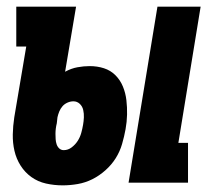

<svg xmlns="http://www.w3.org/2000/svg" viewBox="-20 -550 640 578"><path d="M367 0 454 -530H584L517 -120H546V0ZM169 8Q143 8 118.5 2.5Q94 -3 74.5 -17Q55 -31 42 -51.5Q29 -72 23.5 -96Q18 -120 18.5 -145.5Q19 -171 23 -197L59 -410H29V-530H209L176 -334Q194 -344 213 -347.5Q232 -351 250 -351Q273 -351 293 -344.5Q313 -338 327.5 -323.5Q342 -309 350 -289.5Q358 -270 360.5 -248.5Q363 -227 362.5 -205Q362 -183 358 -161Q354 -139 347.5 -116.5Q341 -94 328.5 -74Q316 -54 297.5 -37.5Q279 -21 258 -10.5Q237 0 214 4Q191 8 169 8ZM172 -98Q185 -98 196 -106.5Q207 -115 214 -126Q221 -137 224.5 -149.5Q228 -162 230 -174Q232 -185 232.5 -196.5Q233 -208 230.5 -219Q228 -230 220 -237.5Q212 -245 201 -245Q192 -245 183 -241Q174 -237 168 -230Q162 -223 158.5 -214.5Q155 -206 153 -197L151 -179Q149 -171 148 -163Q147 -155 147 -147Q147 -139 147.5 -131Q148 -123 150.5 -115.5Q153 -108 158.5 -103Q164 -98 172 -98Z"/></svg>

Font: Iosevka Curly Slab HvEx
Style: Italic
Weight: 900
Width: 7
Italic angle: -9°
Monospace: yes
Designer: Belleve Invis
Foundry: Belleve Invis
Version: Version 11.1.0; ttfautohint (v1.8.3)